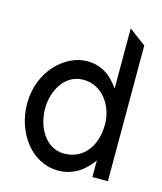

<svg xmlns="http://www.w3.org/2000/svg" viewBox="-101 -716 678 802"><g transform="rotate(15 238.5 -315.0)"><path d="M28 -226C28 -107 105 11 226 11C293 11 339 -27 371 -72V0H438V-587L365 -641V-381C334 -426 292 -462 226 -462C132 -462 28 -368 28 -226ZM106 -226C106 -304 151 -383 230 -383C314 -383 365 -304 365 -226C365 -133 315 -64 230 -64C154 -64 106 -141 106 -226Z"/></g></svg>

Font: Charger Pro
Style: Nar
Weight: 400
Designer: Jasper
Foundry: Cannot Into Space Fonts
Version: Version 1.09